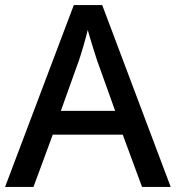

<svg xmlns="http://www.w3.org/2000/svg" viewBox="-20 -737 694 757"><path d="M540 0H653L383 -717H271L0 0H112L188 -206H464ZM362 -501 434 -300H220L292 -501C300 -524 316 -578 326 -619C334 -589 355 -522 362 -501Z"/></svg>

Font: Noto Sans Arabic UI Md
Style: Regular
Weight: 500
Designer: Monotype Design Team, Nadine Chahine and Nizar Qandah
Foundry: Monotype Imaging Inc.
Version: Version 2.010